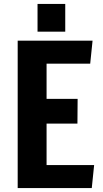

<svg xmlns="http://www.w3.org/2000/svg" viewBox="-20 -957 523 977"><path d="M70 0V-750H451L439 -633H217V-454H375L374 -328H217V-117H459L447 0ZM171 -796V-937H312V-796Z"/></svg>

Font: Francois One
Style: Regular
Weight: 400
Designer: Vernon Adams
Foundry: Vernon Adams
Version: Version 2.000